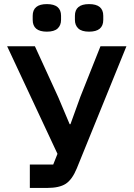

<svg xmlns="http://www.w3.org/2000/svg" viewBox="-20 -926 659 946"><path d="M210.9 -770Q141.1 -770 141.1 -828.1V-848.1Q141.1 -905.8 210.9 -905.8Q280.8 -905.8 280.8 -848.1V-828.1Q280.8 -801.3 263.9 -785.6Q247.1 -770 210.9 -770ZM418.9 -770Q382.8 -770 366 -785.6Q349.1 -801.3 349.1 -828.1V-848.1Q349.1 -905.8 418.9 -905.8Q488.8 -905.8 488.8 -848.1V-828.1Q488.8 -770 418.9 -770ZM127 0V-115.2H242.2L263.2 -168L15.1 -698.2H151.9L267.1 -446.8L323.2 -314H327.1L376 -449.2L475.1 -698.2H603L357.9 -95.2Q335.4 -41 304 -20.5Q272.5 0 211.9 0Z"/></svg>

Font: Anuphan SemiBold
Style: Bold
Weight: 600
Designer: Mike Abbink, Paul van der Laan, Pieter van Rosmalen, Mint Tantisuwanna
Foundry: Bold Monday; Cadson Demak
Version: Version 3.002;hotconv 1.0.109;makeotfexe 2.5.65596